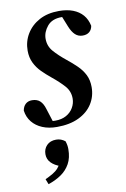

<svg xmlns="http://www.w3.org/2000/svg" viewBox="-83 -526 540 826"><g transform="rotate(-10 186.5 -113.0)"><path d="M140 14Q104 14 76.5 2.5Q49 -9 32 -30Q15 -51 11 -80Q14 -98 25 -108Q36 -118 53 -118Q75 -118 88 -106Q101 -94 108 -70L129 -4L76 -22Q92 -18 106 -16Q120 -14 138 -14Q165 -14 185 -25Q205 -36 216 -55Q227 -74 227 -95Q227 -127 206 -150.5Q185 -174 153 -200Q132 -217 113.5 -235.5Q95 -254 83.5 -277.5Q72 -301 72 -331Q72 -371 92 -404Q112 -437 148 -456.5Q184 -476 234 -476Q269 -476 295 -466Q321 -456 337.5 -437Q354 -418 360 -389Q357 -372 346 -363Q335 -354 317 -354Q298 -354 284.5 -366.5Q271 -379 261 -404L239 -459L285 -444Q276 -445 265 -446.5Q254 -448 241 -448Q199 -448 178 -422.5Q157 -397 157 -368Q157 -336 177.5 -312.5Q198 -289 229 -264Q253 -245 273 -225.5Q293 -206 304.5 -183Q316 -160 316 -129Q316 -89 295.5 -56.5Q275 -24 235.5 -5Q196 14 140 14ZM171 116Q171 154 156.5 180Q142 206 117 223Q92 240 61 250L52 227Q71 218 85.5 209.5Q100 201 109.5 190Q119 179 125 165L127 183Q100 174 85 158.5Q70 143 70 121Q70 98 85 82.5Q100 67 126 67Q137 67 146.5 70.5Q156 74 165 81Q168 90 169.5 98.5Q171 107 171 116Z"/></g></svg>

Font: Source Serif 4 48pt SemiBold
Style: Italic
Weight: 600
Italic angle: -12°
Designer: Frank Grießhammer
Foundry: Adobe Systems Incorporated
Version: Version 4.004;hotconv 1.0.116;makeotfexe 2.5.65601